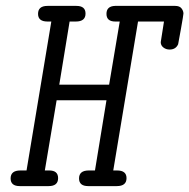

<svg xmlns="http://www.w3.org/2000/svg" viewBox="-20 -631 642 651"><path d="M16 -26Q16 -53 49 -53H70L154 -558H141Q109 -558 109 -584Q109 -611 141 -611H239Q270 -611 270 -585Q270 -558 237 -558H216L181 -344H350L386 -558H371Q341 -558 341 -584Q341 -610 370 -611H574Q589 -611 595.5 -602.5Q602 -594 602 -585Q602 -581 593.5 -533Q585 -485 584 -481Q576 -463 555 -463Q543 -463 534 -470Q525 -477 525 -488Q525 -491 536 -558H448L364 -53H377Q409 -53 409 -27Q409 0 376 0H279Q248 0 248 -26Q248 -53 281 -53H302L341 -291H172L132 -53H147Q177 -53 177 -27Q177 0 145 0H47Q16 0 16 -26Z"/></svg>

Font: CMU Typewriter Text
Style: LightOblique
Weight: 200
Italic angle: -9.46001°
Version: Version 0.7.0